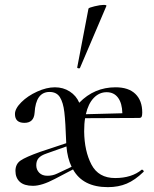

<svg xmlns="http://www.w3.org/2000/svg" viewBox="-20 -751 629 783"><path d="M212.9 -43 272 -70.8Q254.9 -106 251 -153.8L169.9 -125Q147 -117.2 137.5 -106.2Q127.9 -95.2 127.9 -77.1Q127.9 -59.1 139.9 -46.6Q151.9 -34.2 173.3 -34.2Q194.8 -34.2 212.9 -43ZM330.1 -285.2 479 -289.1Q478 -330.1 461.4 -352.5Q444.8 -375 414.8 -375Q384.8 -375 362.3 -351.6Q339.8 -328.1 330.1 -285.2ZM451.2 -395Q504.4 -395 532.2 -367.9Q560.1 -340.8 560.1 -292Q560.1 -279.8 557.6 -274.9Q555.2 -270 546.9 -270L327.1 -269Q323.2 -248 323.2 -214.8Q324.2 -134.8 353 -79.8Q381.8 -24.9 449.5 -24.9Q517.1 -24.9 558.1 -59.1H559.1Q562 -59.1 564.9 -55.4Q567.9 -51.8 564.9 -49.8Q530.8 -16.6 496.8 -2.2Q462.9 12.2 419.9 12.2Q317.9 12.2 277.8 -60.1L203.1 -21Q150.4 6.8 114.5 6.8Q78.6 6.8 60.8 -9.5Q43 -25.9 43 -54Q43 -82 64 -96.4Q85 -110.8 144 -131.8L250 -167V-169.9Q247.1 -253.9 242.4 -293.5Q237.8 -333 224.4 -354.5Q210.9 -376 182.1 -376Q126 -376 121.1 -291Q118.2 -250 79.6 -250Q41 -250 41 -286.1Q41 -308.1 66.9 -334Q92.8 -359.9 131.3 -377.4Q169.9 -395 203.9 -395Q237.8 -395 264.4 -377.9Q291 -360.8 303.2 -332Q364.3 -395 451.2 -395ZM294.9 -476.1 340.8 -715.8Q341.8 -719.7 365.5 -725.3Q389.2 -731 402.1 -731Q415 -731 414.1 -727.1L306.2 -474.1Q305.7 -472.2 302.2 -472.2Q298.8 -472.2 296.4 -473.6Q293.9 -475.1 294.9 -476.1Z"/></svg>

Font: Cormorant-Medium
Style: Regular
Weight: 500
Designer: Christian Thalmann (Catharsis Fonts)
Version: Version 3.000